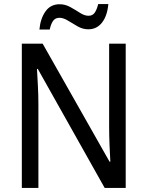

<svg xmlns="http://www.w3.org/2000/svg" viewBox="-20 -930 730 950"><path d="M602 0H498L167 -589H163Q165 -552 167.5 -505.5Q170 -459 170 -413V0H88V-714H191L522 -130H526Q524 -161 522 -211Q520 -261 520 -302V-714H602ZM175 -784Q180 -838 205 -873.5Q230 -909 275 -909Q303 -909 328 -895Q353 -881 375.5 -866.5Q398 -852 418 -852Q438 -852 448.5 -867Q459 -882 466 -910H516Q511 -852 485 -818.5Q459 -785 417 -785Q390 -785 365 -799Q340 -813 317 -827.5Q294 -842 274 -842Q254 -842 243 -827Q232 -812 226 -784Z"/></svg>

Font: Noto Sans Gurmukhi SemiCondensed
Style: Regular
Weight: 400
Width: 4
Designer: Jelle Bosma - Monotype Design Team
Foundry: Monotype Imaging Inc.
Version: Version 2.004; ttfautohint (v1.8.4.7-5d5b)